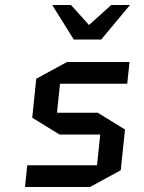

<svg xmlns="http://www.w3.org/2000/svg" viewBox="-20 -748 576 768"><path d="M480 -230 463 -67 340 0H80L89 -87H368L381 -210H218L109 -277L125 -433L248 -500H498L489 -413H220L208 -297H371ZM385 -590H275L189 -728H264L336 -648L425 -728H500Z"/></svg>

Font: Quantico
Style: Italic
Weight: 400
Italic angle: -12°
Designer: Matt Desmond
Foundry: MADtype
Version: Version 2.002